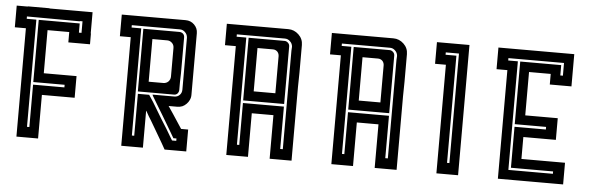

<svg xmlns="http://www.w3.org/2000/svg" viewBox="-41 -967 2514 793"><g transform="rotate(5 1216.5 -570.0)"><path d="M95.7 -788.1Q152.3 -788.1 265.6 -788.1Q265.6 -788.1 265.6 -787.1Q209 -787.1 95.7 -787.1Q95.7 -787.1 95.7 -788.1ZM225.6 -706.1Q225.6 -706.1 225.6 -720.7Q225.6 -734.4 225.6 -749Q225.6 -749 196.3 -749Q166 -749 135.7 -749Q135.7 -749 135.7 -719.7Q135.7 -691.4 135.7 -654.3Q135.7 -634.8 135.7 -615.2Q135.7 -595.7 135.7 -579.1Q135.7 -577.1 135.7 -574.2Q135.7 -572.3 135.7 -570.3Q135.7 -570.3 180.7 -570.3Q225.6 -570.3 271.5 -570.3Q271.5 -570.3 271.5 -540Q271.5 -509.8 271.5 -480.5Q271.5 -480.5 225.6 -480.5Q180.7 -480.5 135.7 -480.5Q135.7 -480.5 135.7 -451.2Q135.7 -421.9 135.7 -384.8Q135.7 -365.2 135.7 -345.7Q135.7 -326.2 135.7 -309.6Q135.7 -306.6 135.7 -304.7Q135.7 -302.7 135.7 -299.8Q135.7 -299.8 123 -299.8Q116.2 -299.8 106.4 -299.8Q76.2 -299.8 45.9 -299.8Q45.9 -299.8 45.9 -329.1Q45.9 -357.4 45.9 -394.5Q45.9 -414.1 45.9 -434.6Q45.9 -454.1 45.9 -470.7Q45.9 -472.7 45.9 -475.6Q45.9 -477.5 45.9 -480.5Q45.9 -480.5 45.9 -509.8Q45.9 -540 45.9 -570.3Q45.9 -570.3 45.9 -598.6Q45.9 -627.9 45.9 -664.1Q45.9 -684.6 45.9 -704.1Q45.9 -723.6 45.9 -739.3Q45.9 -742.2 45.9 -744.1Q45.9 -747.1 45.9 -749Q45.9 -749 30.3 -749Q15.6 -749 0 -749Q0 -749 0 -762.7Q0 -768.6 0 -779.3Q0 -793.9 0 -808.6Q0 -823.2 0 -838.9Q0 -838.9 15.6 -838.9Q30.3 -838.9 45.9 -838.9Q45.9 -838.9 45.9 -838.9Q45.9 -839.8 45.9 -839.8Q45.9 -839.8 76.2 -839.8Q106.4 -839.8 135.7 -839.8Q135.7 -839.8 135.7 -839.8Q135.7 -838.9 135.7 -838.9Q135.7 -838.9 165 -838.9Q193.4 -838.9 229.5 -838.9Q249 -838.9 268.6 -838.9Q288.1 -838.9 304.7 -838.9Q306.6 -838.9 309.6 -838.9Q311.5 -838.9 314.5 -838.9Q314.5 -838.9 314.5 -809.6Q314.5 -780.3 314.5 -751Q314.5 -751 314.5 -751Q314.5 -751 315.4 -751Q315.4 -751 315.4 -736.3Q315.4 -720.7 315.4 -706.1Q315.4 -706.1 285.2 -706.1Q255.9 -706.1 225.6 -706.1ZM265.6 -787.1Q265.6 -787.1 265.6 -774.4Q265.6 -762.7 265.6 -750Q265.6 -750 269.5 -750Q272.5 -750 276.4 -750Q276.4 -750 276.4 -765.6Q276.4 -782.2 276.4 -797.9Q276.4 -797.9 272.5 -797.9Q269.5 -797.9 265.6 -797.9Q265.6 -797.9 230.5 -797.9Q195.3 -797.9 150.4 -797.9Q126 -797.9 101.6 -797.9Q77.1 -797.9 57.6 -797.9Q54.7 -797.9 51.8 -797.9Q48.8 -797.9 45.9 -797.9Q45.9 -797.9 45.9 -796.9Q45.9 -795.9 45.9 -794.9Q45.9 -791 45.9 -788.1Q45.9 -788.1 59.6 -788.1Q72.3 -788.1 85.9 -788.1Q85.9 -788.1 85.9 -716.8Q85.9 -644.5 85.9 -553.7Q85.9 -504.9 85.9 -456.1Q85.9 -407.2 85.9 -367.2Q85.9 -361.3 85.9 -355.5Q85.9 -349.6 85.9 -343.8Q85.9 -343.8 87.9 -343.8Q87.9 -343.8 88.9 -343.8Q92.8 -343.8 95.7 -343.8Q95.7 -343.8 95.7 -372.1Q95.7 -400.4 95.7 -436.5Q95.7 -456.1 95.7 -475.6Q95.7 -495.1 95.7 -510.7Q95.7 -512.7 95.7 -515.6Q95.7 -517.6 95.7 -519.5Q95.7 -519.5 139.6 -519.5Q182.6 -519.5 225.6 -519.5Q225.6 -519.5 225.6 -523.4Q225.6 -526.4 225.6 -530.3Q225.6 -530.3 182.6 -530.3Q139.6 -530.3 95.7 -530.3Q95.7 -530.3 95.7 -571.3Q95.7 -613.3 95.7 -665Q95.7 -693.4 95.7 -721.7Q95.7 -750 95.7 -773.4Q95.7 -777.3 95.7 -780.3Q95.7 -784.2 95.7 -787.1Q95.7 -787.1 124 -787.1Q151.4 -787.1 185.5 -787.1Q205.1 -787.1 223.6 -787.1Q242.2 -787.1 256.8 -787.1Q259.8 -787.1 261.7 -787.1Q263.7 -787.1 265.6 -787.1ZM265.6 -797.9Q192.4 -797.9 45.9 -797.9Q119.1 -797.9 263.7 -796.9Q263.7 -796.9 264.6 -796.9Q265.6 -796.9 265.6 -796.9Q265.6 -796.9 265.6 -797.9Z M699.2 -574.2Q699.2 -574.2 699.2 -571.3Q699.2 -568.4 699.2 -550.8Q699.2 -542 693.4 -535.2Q687.5 -529.3 679.7 -529.3Q679.7 -529.3 672.9 -529.3Q667 -529.3 660.2 -529.3Q660.2 -529.3 660.2 -527.3Q660.2 -525.4 660.2 -524.4Q660.2 -524.4 660.2 -525.4Q660.2 -527.3 660.2 -529.3Q660.2 -529.3 617.2 -529.3Q573.2 -529.3 529.3 -529.3Q529.3 -529.3 529.3 -567.4Q529.3 -569.3 529.3 -571.3Q529.3 -613.3 529.3 -666Q529.3 -694.3 529.3 -723.6Q529.3 -752 529.3 -775.4Q529.3 -779.3 529.3 -782.2Q529.3 -786.1 529.3 -789.1Q529.3 -789.1 573.2 -789.1Q617.2 -789.1 661.1 -789.1Q661.1 -789.1 661.1 -791Q661.1 -792 661.1 -793.9Q661.1 -793.9 661.1 -792Q661.1 -791 661.1 -789.1Q661.1 -789.1 664.1 -789.1Q666 -789.1 678.7 -789.1Q687.5 -789.1 694.3 -783.2Q700.2 -777.3 700.2 -767.6Q700.2 -767.6 700.2 -761.7Q700.2 -755.9 700.2 -750Q700.2 -750 700.2 -750Q700.2 -749 700.2 -749Q700.2 -749 700.2 -720.7Q700.2 -692.4 700.2 -657.2Q700.2 -637.7 700.2 -618.2Q699.2 -599.6 699.2 -583Q699.2 -581.1 699.2 -578.1Q699.2 -576.2 699.2 -574.2ZM660.2 -720.7Q660.2 -733.4 652.3 -741.2Q643.6 -750 631.8 -750Q631.8 -750 611.3 -750Q590.8 -750 570.3 -750Q570.3 -750 570.3 -723.6Q570.3 -722.7 570.3 -721.7Q570.3 -692.4 570.3 -657.2Q570.3 -636.7 570.3 -617.2Q570.3 -598.6 570.3 -582Q570.3 -580.1 570.3 -577.1Q570.3 -575.2 570.3 -573.2Q570.3 -573.2 574.2 -573.2Q576.2 -573.2 578.1 -573.2Q585.9 -573.2 630.9 -573.2Q643.6 -573.2 652.3 -582Q660.2 -590.8 660.2 -602.5Q660.2 -602.5 660.2 -608.4Q660.2 -613.3 660.2 -643.6Q660.2 -657.2 660.2 -675.8Q660.2 -694.3 660.2 -720.7ZM750 -390.6Q750 -390.6 750 -376Q750 -361.3 750 -345.7Q750 -345.7 750 -345.7Q750 -345.7 750 -344.7Q750 -344.7 750 -330.1Q750 -315.4 750 -299.8Q750 -299.8 719.7 -299.8Q690.4 -299.8 660.2 -299.8Q660.2 -299.8 646.5 -324.2Q631.8 -349.6 613.3 -380.9Q603.5 -397.5 593.8 -414.1Q583 -430.7 575.2 -445.3Q574.2 -447.3 573.2 -449.2Q571.3 -451.2 570.3 -453.1Q570.3 -453.1 570.3 -428.7Q570.3 -403.3 570.3 -372.1Q570.3 -355.5 570.3 -338.9Q570.3 -322.3 570.3 -307.6Q570.3 -305.7 570.3 -303.7Q570.3 -301.8 570.3 -299.8Q570.3 -299.8 557.6 -299.8Q550.8 -299.8 541 -299.8Q510.7 -299.8 480.5 -299.8Q480.5 -299.8 480.5 -373Q480.5 -445.3 480.5 -537.1Q480.5 -586.9 480.5 -636.7Q480.5 -685.5 480.5 -726.6Q480.5 -732.4 480.5 -738.3Q480.5 -744.1 480.5 -750Q480.5 -750 465.8 -750Q450.2 -750 435.5 -750Q435.5 -750 435.5 -763.7Q435.5 -769.5 435.5 -780.3Q435.5 -794.9 435.5 -809.6Q435.5 -824.2 435.5 -839.8Q435.5 -839.8 450.2 -839.8Q465.8 -839.8 480.5 -839.8Q480.5 -839.8 510.7 -839.8Q541 -839.8 570.3 -839.8Q570.3 -839.8 576.2 -839.8Q582 -839.8 615.2 -839.8Q629.9 -839.8 650.4 -839.8Q670.9 -839.8 700.2 -839.8Q721.7 -839.8 736.3 -825.2Q751 -810.5 751 -790Q751 -790 751 -777.3Q751 -763.7 751 -751Q751 -751 751 -741.2Q751 -732.4 751 -676.8Q751 -652.3 751 -617.2Q751 -583 751 -534.2Q751 -522.5 746.1 -512.7Q742.2 -503.9 734.4 -496.1Q726.6 -488.3 717.8 -484.4Q708 -480.5 696.3 -480.5Q696.3 -480.5 684.6 -480.5Q672.9 -480.5 661.1 -480.5Q661.1 -480.5 681.6 -450.2Q701.2 -420.9 720.7 -390.6Q720.7 -390.6 730.5 -390.6Q740.2 -390.6 751 -390.6Q751 -390.6 750 -390.6Q750 -390.6 750 -390.6ZM705.1 -349.6Q705.1 -349.6 701.2 -349.6Q697.3 -349.6 692.4 -349.6Q692.4 -349.6 675.8 -377.9Q660.2 -405.3 638.7 -440.4Q627.9 -459 616.2 -477.5Q605.5 -496.1 595.7 -511.7Q594.7 -514.6 592.8 -516.6Q591.8 -518.6 590.8 -521.5Q590.8 -521.5 614.3 -521.5Q638.7 -521.5 662.1 -521.5Q662.1 -521.5 665 -521.5Q667 -521.5 681.6 -521.5Q694.3 -521.5 703.1 -530.3Q711.9 -539.1 711.9 -552.7Q711.9 -552.7 711.9 -560.5Q711.9 -567.4 711.9 -575.2Q711.9 -575.2 710 -575.2Q708 -575.2 707 -575.2Q707 -575.2 708 -575.2Q710 -575.2 711.9 -575.2Q711.9 -575.2 711.9 -603.5Q711.9 -630.9 711.9 -667Q711.9 -686.5 711.9 -705.1Q711.9 -724.6 711.9 -741.2Q711.9 -743.2 711.9 -745.1Q711.9 -748 711.9 -750Q711.9 -750 711.9 -752Q711.9 -754.9 711.9 -768.6Q710.9 -782.2 701.2 -791Q692.4 -799.8 679.7 -799.8Q679.7 -799.8 673.8 -799.8Q668 -799.8 662.1 -799.8Q662.1 -799.8 632.8 -799.8Q603.5 -799.8 566.4 -799.8Q545.9 -799.8 526.4 -799.8Q506.8 -799.8 490.2 -799.8Q487.3 -799.8 485.4 -799.8Q482.4 -799.8 480.5 -799.8Q480.5 -799.8 480.5 -798.8Q480.5 -797.9 480.5 -796.9Q480.5 -793 480.5 -790Q480.5 -790 494.1 -790Q506.8 -790 520.5 -790Q520.5 -790 520.5 -718.8Q520.5 -646.5 520.5 -555.7Q520.5 -506.8 520.5 -458Q520.5 -409.2 520.5 -369.1Q520.5 -363.3 520.5 -357.4Q520.5 -351.6 520.5 -345.7Q520.5 -345.7 523.4 -345.7Q527.3 -345.7 530.3 -345.7Q530.3 -345.7 530.3 -374Q530.3 -402.3 530.3 -437.5Q530.3 -457 530.3 -475.6Q530.3 -495.1 530.3 -510.7Q530.3 -512.7 530.3 -515.6Q530.3 -517.6 530.3 -519.5Q530.3 -519.5 545.9 -519.5Q561.5 -519.5 577.1 -519.5Q577.1 -519.5 595.7 -491.2Q613.3 -461.9 635.7 -424.8Q647.5 -405.3 660.2 -385.7Q671.9 -365.2 681.6 -349.6Q683.6 -346.7 684.6 -344.7Q686.5 -341.8 687.5 -339.8Q687.5 -339.8 690.4 -339.8Q691.4 -339.8 693.4 -339.8Q699.2 -339.8 705.1 -339.8Q705.1 -339.8 705.1 -343.8Q705.1 -346.7 705.1 -349.6Z M1187.5 -779.3Q1187.5 -779.3 1187.5 -771.5Q1187.5 -763.7 1187.5 -755.9Q1187.5 -755.9 1187.5 -725.6Q1187.5 -694.3 1187.5 -664.1Q1187.5 -664.1 1186.5 -605.5Q1186.5 -545.9 1186.5 -471.7Q1186.5 -431.6 1186.5 -391.6Q1186.5 -351.6 1186.5 -319.3Q1186.5 -314.5 1186.5 -309.6Q1186.5 -304.7 1186.5 -299.8Q1186.5 -299.8 1172.9 -299.8Q1166 -299.8 1156.2 -299.8Q1126 -299.8 1095.7 -299.8Q1095.7 -299.8 1095.7 -329.1Q1095.7 -357.4 1095.7 -394.5Q1095.7 -414.1 1095.7 -434.6Q1095.7 -454.1 1095.7 -470.7Q1095.7 -472.7 1095.7 -475.6Q1095.7 -477.5 1095.7 -480.5Q1095.7 -480.5 1066.4 -480.5Q1036.1 -480.5 1005.9 -480.5Q1005.9 -480.5 1005.9 -451.2Q1005.9 -421.9 1005.9 -384.8Q1005.9 -365.2 1005.9 -345.7Q1005.9 -326.2 1005.9 -309.6Q1005.9 -306.6 1005.9 -304.7Q1005.9 -302.7 1005.9 -299.8Q1005.9 -299.8 976.6 -299.8Q946.3 -299.8 916 -299.8Q916 -299.8 916 -373Q916 -445.3 916 -537.1Q916 -587.9 916 -636.7Q916 -686.5 916 -727.5Q916 -733.4 916 -739.3Q916 -745.1 916 -751Q916 -751 901.4 -751Q885.7 -751 871.1 -751Q871.1 -751 871.1 -763.7Q871.1 -770.5 871.1 -780.3Q871.1 -794.9 871.1 -809.6Q871.1 -825.2 871.1 -839.8Q871.1 -839.8 885.7 -839.8Q901.4 -839.8 916 -839.8Q916 -839.8 950.2 -839.8Q983.4 -839.8 1027.3 -839.8Q1049.8 -839.8 1073.2 -839.8Q1095.7 -839.8 1115.2 -839.8Q1118.2 -839.8 1121.1 -839.8Q1124 -839.8 1126 -839.8Q1150.4 -839.8 1168.9 -822.3Q1187.5 -804.7 1187.5 -779.3ZM1147.5 -768.6Q1146.5 -782.2 1136.7 -791Q1127.9 -799.8 1115.2 -799.8Q1115.2 -799.8 1109.4 -799.8Q1103.5 -799.8 1097.7 -799.8Q1097.7 -799.8 1068.4 -799.8Q1039.1 -799.8 1002 -799.8Q981.4 -799.8 961.9 -799.8Q942.4 -799.8 925.8 -799.8Q922.9 -799.8 920.9 -799.8Q918 -799.8 916 -799.8Q916 -799.8 916 -798.8Q916 -797.9 916 -796.9Q916 -793 916 -790Q916 -790 929.7 -790Q942.4 -790 956.1 -790Q956.1 -790 956.1 -718.8Q956.1 -646.5 956.1 -555.7Q956.1 -506.8 956.1 -458Q956.1 -409.2 956.1 -369.1Q956.1 -363.3 956.1 -357.4Q956.1 -351.6 956.1 -345.7Q956.1 -345.7 959 -345.7Q962.9 -345.7 965.8 -345.7Q965.8 -345.7 965.8 -374Q965.8 -402.3 965.8 -437.5Q965.8 -457 965.8 -475.6Q965.8 -495.1 965.8 -510.7Q965.8 -512.7 965.8 -515.6Q965.8 -517.6 965.8 -519.5Q965.8 -519.5 994.1 -519.5Q1021.5 -519.5 1055.7 -519.5Q1075.2 -519.5 1093.8 -519.5Q1112.3 -519.5 1127 -519.5Q1129.9 -519.5 1131.8 -519.5Q1133.8 -519.5 1135.7 -519.5Q1135.7 -519.5 1135.7 -491.2Q1135.7 -462.9 1135.7 -427.7Q1135.7 -408.2 1135.7 -388.7Q1135.7 -369.1 1135.7 -353.5Q1135.7 -350.6 1135.7 -348.6Q1135.7 -346.7 1135.7 -343.8Q1135.7 -343.8 1137.7 -343.8Q1138.7 -343.8 1139.6 -343.8Q1142.6 -343.8 1146.5 -343.8Q1146.5 -343.8 1146.5 -409.2Q1146.5 -474.6 1146.5 -557.6Q1146.5 -602.5 1146.5 -646.5Q1146.5 -691.4 1146.5 -727.5Q1146.5 -733.4 1146.5 -738.3Q1146.5 -744.1 1146.5 -749Q1146.5 -749 1146.5 -752Q1146.5 -753.9 1147.5 -768.6ZM1135.7 -768.6Q1135.7 -768.6 1135.7 -762.7Q1135.7 -756.8 1135.7 -751Q1135.7 -751 1135.7 -714.8Q1135.7 -679.7 1135.7 -634.8Q1135.7 -610.4 1135.7 -585.9Q1135.7 -561.5 1135.7 -542Q1135.7 -538.1 1135.7 -535.2Q1135.7 -533.2 1135.7 -530.3Q1135.7 -530.3 1110.4 -530.3Q1109.4 -530.3 1108.4 -530.3Q1081.1 -530.3 1045.9 -530.3Q1027.3 -530.3 1008.8 -530.3Q990.2 -530.3 974.6 -530.3Q972.7 -530.3 970.7 -530.3Q967.8 -530.3 965.8 -530.3Q965.8 -530.3 965.8 -568.4Q965.8 -570.3 965.8 -572.3Q965.8 -614.3 965.8 -667Q965.8 -695.3 965.8 -724.6Q965.8 -752.9 965.8 -776.4Q965.8 -780.3 965.8 -783.2Q965.8 -787.1 965.8 -790Q965.8 -790 1009.8 -790Q1053.7 -790 1097.7 -790Q1097.7 -790 1097.7 -792Q1097.7 -793 1097.7 -794.9Q1097.7 -794.9 1097.7 -793Q1097.7 -792 1097.7 -790Q1097.7 -790 1103.5 -790Q1109.4 -790 1115.2 -790Q1123 -790 1129.9 -783.2Q1135.7 -777.3 1135.7 -768.6ZM1095.7 -724.6Q1095.7 -735.4 1088.9 -743.2Q1081.1 -751 1070.3 -751Q1070.3 -751 1048.8 -751Q1027.3 -751 1005.9 -751Q1005.9 -751 1005.9 -724.6Q1005.9 -723.6 1005.9 -721.7Q1005.9 -693.4 1005.9 -656.2Q1005.9 -636.7 1005.9 -617.2Q1005.9 -596.7 1005.9 -580.1Q1005.9 -578.1 1005.9 -575.2Q1005.9 -573.2 1005.9 -571.3Q1005.9 -571.3 1019.5 -571.3Q1026.4 -571.3 1036.1 -571.3Q1066.4 -571.3 1095.7 -571.3Q1095.7 -571.3 1095.7 -577.1Q1095.7 -584 1095.7 -624Q1095.7 -640.6 1095.7 -666Q1095.7 -690.4 1095.7 -724.6Z M1623 -779.3Q1623 -779.3 1623 -771.5Q1623 -763.7 1623 -755.9Q1623 -755.9 1623 -725.6Q1623 -694.3 1623 -664.1Q1623 -664.1 1622.1 -605.5Q1622.1 -545.9 1622.1 -471.7Q1622.1 -431.6 1622.1 -391.6Q1622.1 -351.6 1622.1 -319.3Q1622.1 -314.5 1622.1 -309.6Q1622.1 -304.7 1622.1 -299.8Q1622.1 -299.8 1608.4 -299.8Q1601.6 -299.8 1591.8 -299.8Q1561.5 -299.8 1531.2 -299.8Q1531.2 -299.8 1531.2 -329.1Q1531.2 -357.4 1531.2 -394.5Q1531.2 -414.1 1531.2 -434.6Q1531.2 -454.1 1531.2 -470.7Q1531.2 -472.7 1531.2 -475.6Q1531.2 -477.5 1531.2 -480.5Q1531.2 -480.5 1502 -480.5Q1471.7 -480.5 1441.4 -480.5Q1441.4 -480.5 1441.4 -451.2Q1441.4 -421.9 1441.4 -384.8Q1441.4 -365.2 1441.4 -345.7Q1441.4 -326.2 1441.4 -309.6Q1441.4 -306.6 1441.4 -304.7Q1441.4 -302.7 1441.4 -299.8Q1441.4 -299.8 1412.1 -299.8Q1381.8 -299.8 1351.6 -299.8Q1351.6 -299.8 1351.6 -373Q1351.6 -445.3 1351.6 -537.1Q1351.6 -587.9 1351.6 -636.7Q1351.6 -686.5 1351.6 -727.5Q1351.6 -733.4 1351.6 -739.3Q1351.6 -745.1 1351.6 -751Q1351.6 -751 1336.9 -751Q1321.3 -751 1306.6 -751Q1306.6 -751 1306.6 -763.7Q1306.6 -770.5 1306.6 -780.3Q1306.6 -794.9 1306.6 -809.6Q1306.6 -825.2 1306.6 -839.8Q1306.6 -839.8 1321.3 -839.8Q1336.9 -839.8 1351.6 -839.8Q1351.6 -839.8 1385.7 -839.8Q1418.9 -839.8 1462.9 -839.8Q1485.4 -839.8 1508.8 -839.8Q1531.2 -839.8 1550.8 -839.8Q1553.7 -839.8 1556.6 -839.8Q1559.6 -839.8 1561.5 -839.8Q1585.9 -839.8 1604.5 -822.3Q1623 -804.7 1623 -779.3ZM1583 -768.6Q1582 -782.2 1572.3 -791Q1563.5 -799.8 1550.8 -799.8Q1550.8 -799.8 1544.9 -799.8Q1539.1 -799.8 1533.2 -799.8Q1533.2 -799.8 1503.9 -799.8Q1474.6 -799.8 1437.5 -799.8Q1417 -799.8 1397.5 -799.8Q1377.9 -799.8 1361.3 -799.8Q1358.4 -799.8 1356.4 -799.8Q1353.5 -799.8 1351.6 -799.8Q1351.6 -799.8 1351.6 -798.8Q1351.6 -797.9 1351.6 -796.9Q1351.6 -793 1351.6 -790Q1351.6 -790 1365.2 -790Q1377.9 -790 1391.6 -790Q1391.6 -790 1391.6 -718.8Q1391.6 -646.5 1391.6 -555.7Q1391.6 -506.8 1391.6 -458Q1391.6 -409.2 1391.6 -369.1Q1391.6 -363.3 1391.6 -357.4Q1391.6 -351.6 1391.6 -345.7Q1391.6 -345.7 1394.5 -345.7Q1398.4 -345.7 1401.4 -345.7Q1401.4 -345.7 1401.4 -374Q1401.4 -402.3 1401.4 -437.5Q1401.4 -457 1401.4 -475.6Q1401.4 -495.1 1401.4 -510.7Q1401.4 -512.7 1401.4 -515.6Q1401.4 -517.6 1401.4 -519.5Q1401.4 -519.5 1429.7 -519.5Q1457 -519.5 1491.2 -519.5Q1510.7 -519.5 1529.3 -519.5Q1547.9 -519.5 1562.5 -519.5Q1565.4 -519.5 1567.4 -519.5Q1569.3 -519.5 1571.3 -519.5Q1571.3 -519.5 1571.3 -491.2Q1571.3 -462.9 1571.3 -427.7Q1571.3 -408.2 1571.3 -388.7Q1571.3 -369.1 1571.3 -353.5Q1571.3 -350.6 1571.3 -348.6Q1571.3 -346.7 1571.3 -343.8Q1571.3 -343.8 1573.2 -343.8Q1574.2 -343.8 1575.2 -343.8Q1578.1 -343.8 1582 -343.8Q1582 -343.8 1582 -409.2Q1582 -474.6 1582 -557.6Q1582 -602.5 1582 -646.5Q1582 -691.4 1582 -727.5Q1582 -733.4 1582 -738.3Q1582 -744.1 1582 -749Q1582 -749 1582 -752Q1582 -753.9 1583 -768.6ZM1571.3 -768.6Q1571.3 -768.6 1571.3 -762.7Q1571.3 -756.8 1571.3 -751Q1571.3 -751 1571.3 -714.8Q1571.3 -679.7 1571.3 -634.8Q1571.3 -610.4 1571.3 -585.9Q1571.3 -561.5 1571.3 -542Q1571.3 -538.1 1571.3 -535.2Q1571.3 -533.2 1571.3 -530.3Q1571.3 -530.3 1545.9 -530.3Q1544.9 -530.3 1543.9 -530.3Q1516.6 -530.3 1481.4 -530.3Q1462.9 -530.3 1444.3 -530.3Q1425.8 -530.3 1410.2 -530.3Q1408.2 -530.3 1406.2 -530.3Q1403.3 -530.3 1401.4 -530.3Q1401.4 -530.3 1401.4 -568.4Q1401.4 -570.3 1401.4 -572.3Q1401.4 -614.3 1401.4 -667Q1401.4 -695.3 1401.4 -724.6Q1401.4 -752.9 1401.4 -776.4Q1401.4 -780.3 1401.4 -783.2Q1401.4 -787.1 1401.4 -790Q1401.4 -790 1445.3 -790Q1489.3 -790 1533.2 -790Q1533.2 -790 1533.2 -792Q1533.2 -793 1533.2 -794.9Q1533.2 -794.9 1533.2 -793Q1533.2 -792 1533.2 -790Q1533.2 -790 1539.1 -790Q1544.9 -790 1550.8 -790Q1558.6 -790 1565.4 -783.2Q1571.3 -777.3 1571.3 -768.6ZM1531.2 -724.6Q1531.2 -735.4 1524.4 -743.2Q1516.6 -751 1505.9 -751Q1505.9 -751 1484.4 -751Q1462.9 -751 1441.4 -751Q1441.4 -751 1441.4 -724.6Q1441.4 -723.6 1441.4 -721.7Q1441.4 -693.4 1441.4 -656.2Q1441.4 -636.7 1441.4 -617.2Q1441.4 -596.7 1441.4 -580.1Q1441.4 -578.1 1441.4 -575.2Q1441.4 -573.2 1441.4 -571.3Q1441.4 -571.3 1455.1 -571.3Q1461.9 -571.3 1471.7 -571.3Q1502 -571.3 1531.2 -571.3Q1531.2 -571.3 1531.2 -577.1Q1531.2 -584 1531.2 -624Q1531.2 -640.6 1531.2 -666Q1531.2 -690.4 1531.2 -724.6Z M1787.1 -750Q1787.1 -750 1772.5 -750Q1756.8 -750 1742.2 -750Q1742.2 -750 1742.2 -763.7Q1742.2 -769.5 1742.2 -780.3Q1742.2 -794.9 1742.2 -809.6Q1742.2 -824.2 1742.2 -839.8Q1742.2 -839.8 1756.8 -839.8Q1772.5 -839.8 1787.1 -839.8Q1787.1 -839.8 1817.4 -839.8Q1847.7 -839.8 1877 -839.8Q1877 -839.8 1877 -828.1Q1877 -816.4 1877 -794.9Q1877 -755.9 1877 -691.4Q1877 -627 1877 -555.7Q1877 -496.1 1877 -436.5Q1877 -377 1877 -328.1Q1877 -321.3 1877 -313.5Q1877 -306.6 1877 -299.8Q1877 -299.8 1864.3 -299.8Q1857.4 -299.8 1847.7 -299.8Q1817.4 -299.8 1787.1 -299.8Q1787.1 -299.8 1787.1 -373Q1787.1 -445.3 1787.1 -537.1Q1787.1 -586.9 1787.1 -636.7Q1787.1 -685.5 1787.1 -726.6Q1787.1 -732.4 1787.1 -738.3Q1787.1 -744.1 1787.1 -750ZM1827.1 -791Q1827.1 -791 1827.1 -719.7Q1827.1 -647.5 1827.1 -556.6Q1827.1 -507.8 1827.1 -459Q1827.1 -410.2 1827.1 -370.1Q1827.1 -364.3 1827.1 -358.4Q1827.1 -352.5 1827.1 -346.7Q1827.1 -346.7 1829.1 -346.7Q1829.1 -346.7 1830.1 -346.7Q1834 -346.7 1836.9 -346.7Q1836.9 -346.7 1836.9 -418.9Q1836.9 -492.2 1836.9 -584Q1836.9 -632.8 1836.9 -682.6Q1836.9 -731.4 1836.9 -772.5Q1836.9 -779.3 1836.9 -785.2Q1836.9 -790 1836.9 -795.9Q1836.9 -795.9 1836.9 -797.9Q1836.9 -799.8 1836.9 -800.8Q1836.9 -800.8 1819.3 -800.8Q1800.8 -800.8 1782.2 -800.8Q1782.2 -800.8 1782.2 -799.8Q1782.2 -798.8 1782.2 -797.9Q1782.2 -793.9 1782.2 -791Q1782.2 -791 1796.9 -791Q1812.5 -791 1827.1 -791Z M2221.7 -706.1Q2221.7 -706.1 2221.7 -720.7Q2221.7 -735.4 2221.7 -750Q2221.7 -750 2192.4 -750Q2162.1 -750 2131.8 -750Q2131.8 -750 2131.8 -720.7Q2131.8 -692.4 2131.8 -655.3Q2131.8 -635.7 2131.8 -616.2Q2131.8 -595.7 2131.8 -579.1Q2131.8 -577.1 2131.8 -574.2Q2131.8 -572.3 2131.8 -570.3Q2131.8 -570.3 2176.8 -570.3Q2221.7 -570.3 2266.6 -570.3Q2266.6 -570.3 2266.6 -540Q2266.6 -509.8 2266.6 -480.5Q2266.6 -480.5 2221.7 -480.5Q2176.8 -480.5 2131.8 -480.5Q2131.8 -480.5 2131.8 -450.2Q2131.8 -419.9 2131.8 -389.6Q2131.8 -389.6 2161.1 -389.6Q2189.5 -389.6 2226.6 -389.6Q2246.1 -389.6 2266.6 -389.6Q2286.1 -389.6 2302.7 -389.6Q2304.7 -389.6 2307.6 -389.6Q2309.6 -389.6 2312.5 -389.6Q2312.5 -389.6 2312.5 -360.4Q2312.5 -330.1 2312.5 -299.8Q2312.5 -299.8 2283.2 -299.8Q2253.9 -299.8 2216.8 -299.8Q2197.3 -299.8 2177.7 -299.8Q2158.2 -299.8 2141.6 -299.8Q2138.7 -299.8 2136.7 -299.8Q2134.8 -299.8 2131.8 -299.8Q2131.8 -299.8 2119.1 -299.8Q2112.3 -299.8 2102.5 -299.8Q2072.3 -299.8 2042 -299.8Q2042 -299.8 2042 -329.1Q2042 -357.4 2042 -394.5Q2042 -414.1 2042 -434.6Q2042 -454.1 2042 -470.7Q2042 -472.7 2042 -475.6Q2042 -477.5 2042 -480.5Q2042 -480.5 2042 -509.8Q2042 -540 2042 -570.3Q2042 -570.3 2042 -598.6Q2042 -627.9 2042 -665Q2042 -684.6 2042 -704.1Q2042 -723.6 2042 -740.2Q2042 -743.2 2042 -745.1Q2042 -748 2042 -750Q2042 -750 2027.3 -750Q2011.7 -750 1997.1 -750Q1997.1 -750 1997.1 -763.7Q1997.1 -769.5 1997.1 -780.3Q1997.1 -794.9 1997.1 -809.6Q1997.1 -824.2 1997.1 -839.8Q1997.1 -839.8 2011.7 -839.8Q2026.4 -839.8 2041 -839.8Q2041 -839.8 2071.3 -839.8Q2100.6 -839.8 2130.9 -839.8Q2130.9 -839.8 2160.2 -839.8Q2188.5 -839.8 2225.6 -839.8Q2245.1 -839.8 2265.6 -839.8Q2285.2 -839.8 2301.8 -839.8Q2303.7 -839.8 2306.6 -839.8Q2308.6 -839.8 2311.5 -839.8Q2311.5 -839.8 2311.5 -809.6Q2311.5 -780.3 2311.5 -750Q2311.5 -750 2311.5 -735.4Q2311.5 -720.7 2311.5 -706.1Q2311.5 -706.1 2281.2 -706.1Q2252 -706.1 2221.7 -706.1ZM2261.7 -790Q2261.7 -790 2261.7 -775.4Q2261.7 -761.7 2261.7 -747.1Q2261.7 -747.1 2265.6 -747.1Q2268.6 -747.1 2272.5 -747.1Q2272.5 -747.1 2272.5 -764.6Q2272.5 -782.2 2272.5 -799.8Q2272.5 -799.8 2270.5 -799.8Q2268.6 -799.8 2266.6 -799.8Q2266.6 -799.8 2230.5 -799.8Q2194.3 -799.8 2148.4 -799.8Q2124 -799.8 2098.6 -799.8Q2074.2 -799.8 2053.7 -799.8Q2050.8 -799.8 2047.9 -799.8Q2044.9 -799.8 2042 -799.8Q2042 -799.8 2042 -798.8Q2042 -797.9 2042 -796.9Q2042 -793 2042 -790Q2042 -790 2055.7 -790Q2068.4 -790 2082 -790Q2082 -790 2082 -716.8Q2082 -644.5 2082 -552.7Q2082 -502.9 2082 -453.1Q2082 -404.3 2082 -363.3Q2082 -357.4 2082 -351.6Q2082 -345.7 2082 -339.8Q2082 -339.8 2084 -339.8Q2084 -339.8 2085 -339.8Q2088.9 -339.8 2091.8 -339.8Q2091.8 -339.8 2120.1 -339.8Q2148.4 -339.8 2184.6 -339.8Q2203.1 -339.8 2222.7 -339.8Q2242.2 -339.8 2257.8 -339.8Q2259.8 -339.8 2262.7 -339.8Q2264.6 -339.8 2266.6 -339.8Q2266.6 -339.8 2266.6 -343.8Q2266.6 -346.7 2266.6 -349.6Q2266.6 -349.6 2239.3 -349.6Q2210.9 -349.6 2174.8 -349.6Q2156.2 -349.6 2136.7 -349.6Q2117.2 -349.6 2101.6 -349.6Q2098.6 -349.6 2096.7 -349.6Q2094.7 -349.6 2091.8 -349.6Q2091.8 -349.6 2091.8 -377.9Q2091.8 -405.3 2091.8 -439.5Q2091.8 -459 2091.8 -477.5Q2091.8 -496.1 2091.8 -510.7Q2091.8 -513.7 2091.8 -515.6Q2091.8 -517.6 2091.8 -519.5Q2091.8 -519.5 2135.7 -519.5Q2178.7 -519.5 2221.7 -519.5Q2221.7 -519.5 2221.7 -523.4Q2221.7 -526.4 2221.7 -530.3Q2221.7 -530.3 2178.7 -530.3Q2135.7 -530.3 2091.8 -530.3Q2091.8 -530.3 2091.8 -572.3Q2091.8 -614.3 2091.8 -667Q2091.8 -695.3 2091.8 -724.6Q2091.8 -752.9 2091.8 -776.4Q2091.8 -780.3 2091.8 -783.2Q2091.8 -787.1 2091.8 -790Q2091.8 -790 2120.1 -790Q2147.5 -790 2181.6 -790Q2201.2 -790 2219.7 -790Q2238.3 -790 2252.9 -790Q2255.9 -790 2257.8 -790Q2259.8 -790 2261.7 -790Z"/></g></svg>

Font: Reach
Style: Inline
Weight: 400
Designer: Billy Harris
Version: Version 1.0